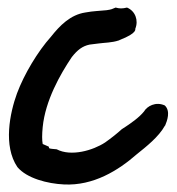

<svg xmlns="http://www.w3.org/2000/svg" viewBox="-20 -468 468 508"><path d="M93 -87C91 -97 91 -112 93 -132C100 -202 139 -271 170 -317C185 -336 198 -346 217 -350C224 -351 234 -352 241 -353C255 -355 277 -355 294 -361H295L296 -362C346 -381 337 -392 338 -392C347 -414 338 -439 316 -448C304 -445 296 -445 286 -448C276 -444 276 -443 262 -441C244 -439 227 -439 206 -435C166 -429 138 -400 115 -371C80 -332 44 -272 25 -221C6 -169 -12 -82 26 -26C51 4 106 18 149 20C227 24 293 -17 342 -60C367 -80 400 -106 416 -135L417 -136C422 -148 432 -174 416 -189C392 -200 369 -187 361 -173C348 -157 327 -142 302 -126C290 -115 275 -103 258 -91C226 -70 168 -53 130 -73C109 -75 110 -74 109 -80Z"/></svg>

Font: Stray Cat
Style: BlkCn
Weight: 900
Version: Version 1.0